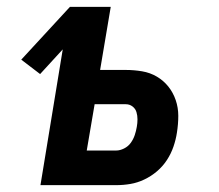

<svg xmlns="http://www.w3.org/2000/svg" viewBox="-20 -540 640 560"><path d="M98 0 163 -396 97 -324 42 -366 184 -520H303L272 -336H346Q371 -336 394.5 -332Q418 -328 437.5 -316.5Q457 -305 471 -287.5Q485 -270 492.5 -248Q500 -226 500 -202Q500 -178 496 -153Q493 -133 486 -112.5Q479 -92 467 -73.5Q455 -55 438 -40.5Q421 -26 401 -16.5Q381 -7 360.5 -3.5Q340 0 319 0ZM319 -101Q330 -101 342 -107Q354 -113 361.5 -123.5Q369 -134 373 -146Q377 -158 379 -170Q381 -181 381 -192Q381 -203 378 -213Q375 -223 366.5 -229.5Q358 -236 347 -236H256L233 -101Z"/></svg>

Font: Iosevka Extended Oblique
Style: Bold
Weight: 700
Width: 7
Italic angle: -9°
Monospace: yes
Designer: Belleve Invis
Foundry: Belleve Invis
Version: Version 32.5.0; ttfautohint (v1.8.4)